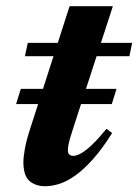

<svg xmlns="http://www.w3.org/2000/svg" viewBox="-20 -600 455 632"><path d="M33 -257.5 48.5 -307.5H363.5L348 -257.5ZM62 -415 71.5 -459H415L406 -415ZM203.5 -105.5Q203.5 -95.5 208.2 -91.2Q213 -87 221.5 -87Q232 -87 247.2 -95.5Q262.5 -104 283 -123.5Q303.5 -143 330.5 -176L349 -162Q316.5 -110 286.2 -76.2Q256 -42.5 228.5 -22.8Q201 -3 176 5Q151 13 128.5 13Q97.5 13 77.2 -4.2Q57 -21.5 57 -66.5Q57 -83.5 62 -111.2Q67 -139 80.5 -180L209 -579.5H351.5L222.5 -183Q214.5 -158.5 210.2 -143.5Q206 -128.5 204.8 -120Q203.5 -111.5 203.5 -105.5Z"/></svg>

Font: Newsreader 36pt
Style: Bold Italic
Weight: 700
Italic angle: -17°
Designer: Hugues Gentile
Foundry: Production Type
Version: Version 1.003